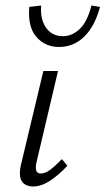

<svg xmlns="http://www.w3.org/2000/svg" viewBox="-20 -670 382 695"><path d="M100 5Q82 5 69.5 -3Q57 -11 53.5 -27.5Q50 -44 55 -70L137 -413H190L112 -82Q108 -64 111 -53Q114 -42 128 -42Q144 -42 162.5 -56Q181 -70 204 -94L224 -70Q191 -35 160 -15Q129 5 100 5ZM194 -500Q143 -500 111.5 -536.5Q80 -573 86 -645L129 -650Q125 -601 146.5 -570Q168 -539 208 -539Q241 -539 268.5 -565Q296 -591 311 -650L342 -645Q323 -574 284.5 -537Q246 -500 194 -500Z"/></svg>

Font: Ysabeau Office Light
Style: Italic
Weight: 300
Italic angle: -12°
Designer: Christian Thalmann (Catharsis Fonts)
Version: Version 2.001;gftools[0.9.30]; featfreeze: tnum,lnum,ss02